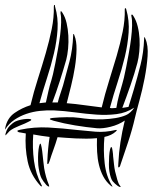

<svg xmlns="http://www.w3.org/2000/svg" viewBox="-22 -749 615 774"><path d="M369 -232Q326 -236 280.5 -243.5Q235 -251 195 -262Q193 -263 186 -265Q179 -267 179 -269Q179 -272 186 -273Q193 -274 195 -274Q215 -276 246 -276.5Q277 -277 297 -274Q316 -271 341.5 -269Q367 -267 393 -268Q419 -269 443.5 -273Q468 -277 486 -285Q494 -288 504 -297Q514 -306 519 -315Q487 -294 448 -289Q409 -284 366.5 -287Q324 -290 280.5 -296Q237 -302 195 -304Q168 -305 139.5 -302Q111 -299 84.5 -290Q58 -281 36 -266Q14 -251 0 -229Q-2 -224 -1.5 -227.5Q-1 -231 -1 -233Q7 -273 36.5 -293.5Q66 -314 101 -325Q114 -379 131 -432Q148 -485 162.5 -535Q177 -585 186.5 -632Q196 -679 195 -723Q196 -725 195.5 -727Q195 -729 197 -729Q199 -730 199.5 -726.5Q200 -723 200 -722Q213 -678 210 -630.5Q207 -583 195.5 -534Q184 -485 167.5 -434.5Q151 -384 137 -333L163 -336Q168 -359 173.5 -383Q179 -407 185 -425Q187 -431 191.5 -449.5Q196 -468 201 -494Q206 -520 211.5 -550Q217 -580 220.5 -608Q224 -636 224.5 -659Q225 -682 222 -695Q222 -704 223 -704Q225 -704 227 -701.5Q229 -699 230 -697Q241 -680 246.5 -656Q252 -632 253.5 -605.5Q255 -579 252.5 -553Q250 -527 245 -508Q233 -466 219 -422Q205 -378 189 -336H206H211Q215 -353 221 -370Q227 -387 232 -404Q245 -451 258 -500.5Q271 -550 273 -607Q273 -612 274 -612Q276 -612 276.5 -610Q277 -608 278 -606Q287 -584 286.5 -550Q286 -516 280 -478.5Q274 -441 264.5 -402.5Q255 -364 247 -333Q284 -330 318.5 -325Q353 -320 388 -316Q401 -370 417.5 -422.5Q434 -475 448.5 -524.5Q463 -574 472.5 -621Q482 -668 481 -711Q481 -716 483 -716Q485 -716 486 -714Q487 -712 487 -711Q500 -666 496.5 -617.5Q493 -569 481 -519Q469 -469 452 -417.5Q435 -366 421 -314Q427 -312 433.5 -313Q440 -314 447 -314Q451 -339 458 -365.5Q465 -392 471 -411Q473 -417 477.5 -435.5Q482 -454 487 -480Q492 -506 497.5 -536Q503 -566 506.5 -594.5Q510 -623 510.5 -646Q511 -669 508 -682Q506 -689 509 -690Q511 -691 513 -688.5Q515 -686 516 -684Q527 -667 533 -643Q539 -619 540.5 -593Q542 -567 539.5 -541Q537 -515 532 -496Q520 -451 504 -405Q488 -359 471 -314L496 -318Q501 -335 507 -353.5Q513 -372 518 -390Q532 -438 544.5 -487.5Q557 -537 559 -593Q559 -598 559 -598.5Q559 -599 560 -599Q562 -599 564 -593Q576 -566 573 -523Q570 -480 561 -433.5Q552 -387 540 -343.5Q528 -300 522 -274Q511 -226 494 -175Q477 -124 464 -86Q461 -74 456 -74Q454 -75 454.5 -80Q455 -85 455 -90Q457 -133 463.5 -175.5Q470 -218 481 -263Q456 -246 424 -238Q392 -230 369 -232ZM169 -103Q171 -151 178 -197Q161 -199 144.5 -201.5Q128 -204 112 -207Q108 -153 115 -100.5Q122 -48 145 -4Q147 0 147 0Q147 5 141 0Q101 -44 89.5 -98.5Q78 -153 82 -211L60 -215Q55 -215 51.5 -217Q48 -219 48 -221Q48 -223 52 -224Q56 -225 59 -226Q116 -238 173 -235Q230 -232 289 -225Q326 -221 364 -218Q402 -215 444 -225Q448 -226 449 -224Q449 -223 445 -219Q428 -203 399 -197Q394 -143 400 -90.5Q406 -38 430 0Q433 3 430 3Q429 3 428 2Q427 1 425 0Q406 -16 394.5 -37.5Q383 -59 377 -84Q371 -109 369.5 -136.5Q368 -164 369 -192Q348 -190 326 -190Q304 -190 283 -191Q262 -192 243 -193.5Q224 -195 210 -196Q202 -169 193 -144.5Q184 -120 178 -100Q176 -95 174 -90.5Q172 -86 170 -88Q168 -88 168.5 -93Q169 -98 169 -103ZM442 -58Q447 -39 451 -24Q455 -9 462 0Q463 1 464 2.5Q465 4 463 5Q459 5 452 0Q441 -8 432.5 -18Q424 -28 419 -58Q417 -70 417 -87Q417 -104 418 -119.5Q419 -135 421.5 -146Q424 -157 427 -156Q429 -156 430 -151Q431 -146 432 -140Q433 -134 433.5 -128Q434 -122 434 -119Q436 -102 437.5 -87Q439 -72 442 -58ZM156 -71Q162 -35 175 -4Q177 3 176 3Q171 3 165 -3Q152 -18 145.5 -30Q139 -42 134 -71Q132 -82 131.5 -99Q131 -116 132 -132Q133 -148 135.5 -159Q138 -170 141 -170Q142 -170 143.5 -165Q145 -160 146 -153.5Q147 -147 148 -140.5Q149 -134 149 -132Q151 -115 152.5 -100Q154 -85 156 -71ZM34 -232Q21 -225 16 -220Q11 -215 4 -207Q0 -202 0 -204Q0 -206 0 -209Q4 -224 10 -233Q16 -242 30 -253Q37 -259 49.5 -263Q62 -267 74 -268.5Q86 -270 95 -269.5Q104 -269 104 -266Q104 -263 92.5 -258Q81 -253 78 -251Q66 -246 55 -241.5Q44 -237 34 -232Z"/></svg>

Font: Akronim
Style: Regular
Weight: 400
Designer: Grzegorz Klimczewski
Foundry: Fonty.PL
Version: Version 1.001